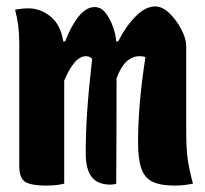

<svg xmlns="http://www.w3.org/2000/svg" viewBox="-20 -572 640 598"><path d="M180 0Q158 6 122 6Q79 6 59.5 -5Q40 -16 40 -56V-436Q40 -465 37 -490Q34 -515 27 -542Q38 -544 48.5 -545Q59 -546 69 -546Q106 -546 137.5 -520.5Q169 -495 177 -443H183Q200 -489 224 -519.5Q248 -550 275 -550Q295 -550 309.5 -531Q324 -512 332.5 -486.5Q341 -461 342 -443H348Q371 -489 402 -520.5Q433 -552 463 -552Q486 -552 508 -530.5Q530 -509 545 -480Q560 -451 560 -428V-159Q560 -111 564.5 -77.5Q569 -44 581 0Q566 3 552.5 4.5Q539 6 523 6Q481 6 456 -5.5Q431 -17 420.5 -46.5Q410 -76 410 -129Q410 -186 415.5 -251.5Q421 -317 433 -394Q426 -397 415 -397Q368 -397 343 -328Q343 -164 342 0Q335 3 324 3Q284 3 265.5 -21Q247 -45 247 -94Q247 -156 251.5 -224Q256 -292 267 -389Q259 -397 248 -397Q229 -397 212 -377Q195 -357 180 -321Z"/></svg>

Font: Recursive Mn Csl St XBd
Style: Regular
Weight: 800
Monospace: yes
Version: Version 1.079;hotconv 1.0.112;makeotfexe 2.5.65598; ttfautoh